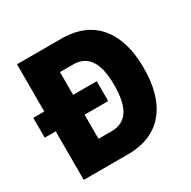

<svg xmlns="http://www.w3.org/2000/svg" viewBox="-157 -859 1011 1014"><g transform="rotate(-30 348.5 -352.5)"><path d="M72 0V-705H342Q439 -705 505.5 -664.5Q572 -624 607 -545.5Q642 -467 642 -353Q642 -239 607 -160Q572 -81 505 -40.5Q438 0 342 0ZM248 -149H329Q395 -149 428.5 -198.5Q462 -248 462 -353Q462 -457 428.5 -506.5Q395 -556 329 -556H248ZM5 -296V-417H392V-296Z"/></g></svg>

Font: Nunito Sans 7pt Condensed Black
Style: Regular
Weight: 900
Width: 3
Designer: Vernon Adams
Foundry: Vernon Adams
Version: Version 3.101;gftools[0.9.27]